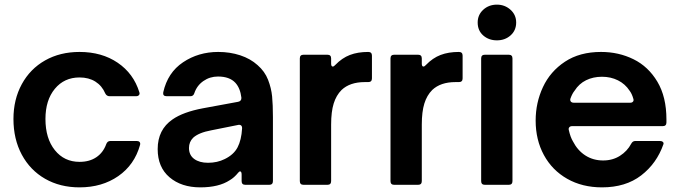

<svg xmlns="http://www.w3.org/2000/svg" viewBox="-20 -797 2932 828"><path d="M38 -284Q38 -368 74 -434Q110 -500 174.5 -536.5Q239 -573 323 -573Q419 -573 487.5 -526.5Q556 -480 581 -399Q582 -397 582 -394Q582 -389 578 -385.5Q574 -382 567 -382H453Q440 -382 434 -394Q420 -427 391.5 -445Q363 -463 323 -463Q257 -463 216.5 -414Q176 -365 176 -284Q176 -200 216.5 -149.5Q257 -99 323 -99Q366 -99 395.5 -119Q425 -139 438 -175Q443 -189 456 -189H570Q578 -189 582 -184.5Q586 -180 584 -172Q560 -86 490 -37.5Q420 11 323 11Q239 11 174.5 -26Q110 -63 74 -130Q38 -197 38 -284Z M660 -154Q660 -238 724 -282Q770 -314 855 -330L1007 -358Q1022 -361 1021 -376Q1016 -417 995 -440Q970 -467 920 -467Q885 -467 857 -447.5Q829 -428 818 -395Q814 -382 801 -382H699Q681 -382 684 -399Q703 -484 769.5 -528.5Q836 -573 921 -573Q972 -573 1016 -558.5Q1060 -544 1091 -516Q1122 -489 1136 -453Q1150 -417 1153.5 -381Q1157 -345 1157 -292V-16Q1157 0 1141 0H1038Q1022 0 1022 -16V-44Q1022 -58 1015 -58Q1012 -58 1007 -52Q990 -31 971 -20Q924 11 844 11Q762 11 711 -32.5Q660 -76 660 -154ZM949 -111Q988 -130 1004.5 -161.5Q1021 -193 1024 -243V-245Q1024 -253 1019 -256.5Q1014 -260 1006 -258L891 -235Q837 -225 813 -203Q795 -185 795 -159Q795 -128 817.5 -111.5Q840 -95 877 -95Q917 -95 949 -111Z M1289 0Q1273 0 1273 -16V-545Q1273 -561 1289 -561H1392Q1408 -561 1408 -545V-523Q1408 -510 1415 -510Q1420 -510 1426 -517Q1455 -547 1489 -560Q1523 -573 1568 -573Q1584 -573 1584 -557V-459Q1584 -443 1568 -443H1553Q1489 -443 1453 -409Q1430 -386 1419 -350.5Q1408 -315 1408 -260V-16Q1408 0 1392 0Z M1680 0Q1664 0 1664 -16V-545Q1664 -561 1680 -561H1783Q1799 -561 1799 -545V-523Q1799 -510 1806 -510Q1811 -510 1817 -517Q1846 -547 1880 -560Q1914 -573 1959 -573Q1975 -573 1975 -557V-459Q1975 -443 1959 -443H1944Q1880 -443 1844 -409Q1821 -386 1810 -350.5Q1799 -315 1799 -260V-16Q1799 0 1783 0Z M2071 0Q2055 0 2055 -16V-545Q2055 -561 2071 -561H2174Q2190 -561 2190 -545V-16Q2190 0 2174 0ZM2040 -700Q2040 -733 2064 -755Q2088 -777 2123 -777Q2157 -777 2181.5 -755Q2206 -733 2206 -700Q2206 -666 2182 -644.5Q2158 -623 2123 -623Q2088 -623 2064 -644Q2040 -665 2040 -700Z M2290 -277Q2290 -354 2321.5 -421.5Q2353 -489 2416.5 -531Q2480 -573 2572 -573Q2648 -573 2712 -541.5Q2776 -510 2815 -444.5Q2854 -379 2854 -282V-269Q2854 -253 2838 -253H2447Q2439 -253 2435 -248Q2431 -243 2433 -236Q2440 -205 2451 -187Q2471 -148 2504.5 -126.5Q2538 -105 2581 -105Q2622 -105 2653.5 -125Q2685 -145 2702 -177Q2708 -189 2720 -189H2826Q2834 -189 2838.5 -185Q2843 -181 2841 -175Q2812 -92 2745 -40.5Q2678 11 2576 11Q2491 11 2426 -26Q2361 -63 2325.5 -128.5Q2290 -194 2290 -277ZM2698 -354Q2706 -354 2710 -359Q2714 -364 2711 -372Q2705 -393 2695 -406Q2676 -435 2645 -450.5Q2614 -466 2576 -466Q2538 -466 2507.5 -451Q2477 -436 2458 -406Q2448 -394 2440 -372Q2439 -370 2439 -367Q2439 -361 2443 -357.5Q2447 -354 2454 -354Z"/></svg>

Font: Open Sauce Two
Style: Bold
Weight: 700
Designer: Alfredo Marco Pradil
Foundry: Creative Sauce Fz LLC
Version: Version 1.477